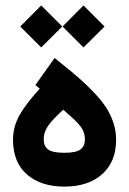

<svg xmlns="http://www.w3.org/2000/svg" viewBox="-20 -694 477 712"><path d="M294.9 -177.2Q294.9 -204.1 278.8 -225.1Q262.7 -246.1 214.4 -287.1Q185.5 -260.3 171.4 -244.1Q157.2 -228 149.7 -211.9Q142.1 -195.8 142.1 -177.2Q142.1 -151.4 158.7 -139.4Q175.3 -127.4 218.8 -127.4Q262.2 -127.4 278.6 -139.9Q294.9 -152.3 294.9 -177.2ZM198.7 -465.8Q243.2 -430.7 274.4 -403.1Q305.7 -375.5 333 -346.2Q360.4 -316.9 376.5 -290.5Q392.6 -264.2 401.6 -235.4Q410.6 -206.5 410.6 -175.8Q410.6 -94.2 358.9 -48.1Q307.1 -2 218.8 -2Q131.8 -2 80.1 -46.9Q28.3 -91.8 28.3 -175.8Q28.3 -223.1 51.5 -265.4Q74.7 -307.6 127.4 -365.2L125 -367.2L111.3 -378.4L121.6 -393.1L170.4 -461.9L182.6 -479ZM289.6 -673.8 367.7 -595.7 289.6 -518.1 211.9 -595.7ZM132.8 -673.8 210.9 -595.7 132.8 -518.1 55.2 -595.7Z"/></svg>

Font: Samim FD-WOL
Style: Bold-FD-WOL
Weight: 700
Foundry: DejaVu fonts team - Redesigned by Saber Rastikerdar
Version: Version 4.0.5